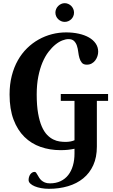

<svg xmlns="http://www.w3.org/2000/svg" viewBox="-20 -933 707 1203"><path d="M657.2 -300.8H586.9V-14.2Q586.9 52.2 564.5 101.8Q542 151.4 501.7 184.3Q461.4 217.3 406.2 233.6Q351.1 250 286.1 250Q261.2 250 238.3 245.8Q215.3 241.7 197.8 234.4Q180.2 227.1 169.7 217Q159.2 207 159.2 194.8Q159.2 186 161.6 177Q164.1 168 168.9 160.6Q173.8 153.3 180.9 148.7Q188 144 196.8 144Q202.6 144 206.5 149.4Q210.4 154.8 214.8 162.6Q219.2 170.4 225.1 179.9Q231 189.5 239.7 197.3Q248.5 205.1 261.2 210.4Q273.9 215.8 293 215.8Q330.6 215.8 359.4 202.1Q388.2 188.5 407.5 163.8Q426.8 139.2 436.8 104.7Q446.8 70.3 446.8 28.8V-1Q426.3 3.4 405.5 5.6Q384.8 7.8 358.9 7.8Q292.5 7.8 234.4 -12.5Q176.3 -32.7 133.1 -75.2Q89.8 -117.7 64.9 -183.6Q40 -249.5 40 -340.8Q40 -404.3 53.7 -458Q67.4 -511.7 91.8 -554.9Q116.2 -598.1 149.7 -630.9Q183.1 -663.6 222.4 -685.5Q261.7 -707.5 305.4 -718.8Q349.1 -730 394 -730Q436.5 -730 473.1 -721.9Q509.8 -713.9 536.9 -698.5Q564 -683.1 579.6 -660.4Q595.2 -637.7 595.2 -608.9Q595.2 -595.7 590.6 -581.3Q585.9 -566.9 577.1 -554.9Q568.4 -543 554.9 -535.4Q541.5 -527.8 523.9 -527.8Q502.9 -527.8 492.9 -539.8Q482.9 -551.8 477.8 -569.3Q472.7 -586.9 470.2 -607.9Q467.8 -628.9 461.9 -646.5Q456.1 -664.1 444.1 -676Q432.1 -688 409.2 -688Q392.1 -688 370.6 -679.7Q349.1 -671.4 327.1 -653.6Q305.2 -635.7 283.9 -608.2Q262.7 -580.6 246.3 -542Q230 -503.4 220 -453.4Q210 -403.3 210 -340.8Q210 -271.5 218.8 -222.4Q227.5 -173.3 241.9 -140.4Q256.3 -107.4 275.1 -88.1Q293.9 -68.8 314 -59.1Q334 -49.3 353.8 -46.6Q373.5 -43.9 390.1 -43.9Q407.2 -43.9 421.4 -46.6Q435.5 -49.3 446.8 -54.2V-300.8H360.8V-344.2H657.2ZM327.1 -854Q327.1 -865.7 331.8 -876.5Q336.4 -887.2 344.5 -895.3Q352.5 -903.3 363 -908.2Q373.5 -913.1 385.3 -913.1Q397.5 -913.1 408.2 -908.2Q418.9 -903.3 426.8 -895.3Q434.6 -887.2 439.2 -876.5Q443.8 -865.7 443.8 -854Q443.8 -841.8 439.2 -831.3Q434.6 -820.8 426.8 -813Q418.9 -805.2 408.2 -800.5Q397.5 -795.9 385.3 -795.9Q373.5 -795.9 363 -800.5Q352.5 -805.2 344.5 -813Q336.4 -820.8 331.8 -831.3Q327.1 -841.8 327.1 -854Z"/></svg>

Font: Berkshire Swash
Style: Regular
Weight: 400
Designer: Astigmatic (AOETI)
Foundry: Astigmatic (AOETI)
Version: Version 1.001